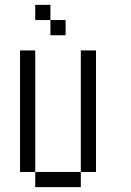

<svg xmlns="http://www.w3.org/2000/svg" viewBox="-20 -770 540 790"><path d="M312.5 -562.5H375V-62.5H312.5ZM125 -62.5H312.5V0H125ZM62.5 -562.5H125V-62.5H62.5ZM125 -750H187.5V-687.5H125ZM187.5 -687.5H250V-625H187.5Z"/></svg>

Font: Pixel Operator Mono
Style: Regular
Weight: 400
Monospace: yes
Designer: Jayvee Enaguas (HarvettFox96)
Version: 2016.04.25